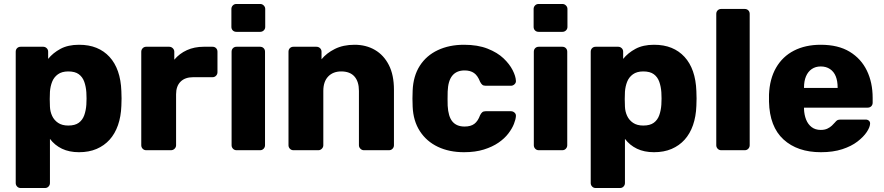

<svg xmlns="http://www.w3.org/2000/svg" viewBox="-20 -755 4441 965"><path d="M84 190Q73 190 66 182.5Q59 175 59 165V-495Q59 -506 66 -513Q73 -520 84 -520H197Q207 -520 214.5 -513Q222 -506 222 -495V-459Q246 -489 284 -509.5Q322 -530 377 -530Q427 -530 465 -514.5Q503 -499 530.5 -469Q558 -439 573 -396Q588 -353 590 -297Q591 -277 591 -260Q591 -243 590 -223Q588 -169 573 -126Q558 -83 531 -53Q504 -23 465.5 -6.5Q427 10 377 10Q328 10 291.5 -7.5Q255 -25 231 -57V165Q231 175 224 182.5Q217 190 206 190ZM323 -124Q357 -124 376 -138Q395 -152 403.5 -176Q412 -200 414 -229Q416 -260 414 -291Q412 -320 403.5 -344Q395 -368 376 -382Q357 -396 323 -396Q291 -396 271 -381.5Q251 -367 242 -344Q233 -321 231 -294Q230 -275 230 -257Q230 -239 231 -219Q232 -194 242 -172.5Q252 -151 272 -137.5Q292 -124 323 -124Z M715 0Q704 0 697 -7.5Q690 -15 690 -25V-495Q690 -505 697 -512.5Q704 -520 715 -520H830Q841 -520 848.5 -512.5Q856 -505 856 -495V-455Q882 -486 919.5 -503Q957 -520 1004 -520H1048Q1059 -520 1066 -513Q1073 -506 1073 -495V-392Q1073 -382 1066 -374.5Q1059 -367 1048 -367H951Q910 -367 887.5 -344.5Q865 -322 865 -281V-25Q865 -15 857.5 -7.5Q850 0 839 0Z M1169 0Q1158 0 1151 -7.5Q1144 -15 1144 -25V-495Q1144 -506 1151 -513Q1158 -520 1169 -520H1287Q1298 -520 1305 -513Q1312 -506 1312 -495V-25Q1312 -15 1305 -7.5Q1298 0 1287 0ZM1168 -595Q1157 -595 1150 -602Q1143 -609 1143 -620V-710Q1143 -720 1150 -727.5Q1157 -735 1168 -735H1288Q1298 -735 1305.5 -727.5Q1313 -720 1313 -710V-620Q1313 -609 1305.5 -602Q1298 -595 1288 -595Z M1455 0Q1444 0 1437 -7.5Q1430 -15 1430 -25V-495Q1430 -506 1437 -513Q1444 -520 1455 -520H1570Q1581 -520 1588.5 -513Q1596 -506 1596 -495V-457Q1621 -488 1663 -509Q1705 -530 1762 -530Q1820 -530 1864.5 -504Q1909 -478 1934.5 -428Q1960 -378 1960 -304V-25Q1960 -15 1953 -7.5Q1946 0 1935 0H1809Q1799 0 1791.5 -7.5Q1784 -15 1784 -25V-298Q1784 -345 1761.5 -370.5Q1739 -396 1695 -396Q1654 -396 1629.5 -370.5Q1605 -345 1605 -298V-25Q1605 -15 1597.5 -7.5Q1590 0 1580 0Z M2312 10Q2238 10 2181 -17Q2124 -44 2090.5 -95.5Q2057 -147 2054 -219Q2053 -235 2053 -259.5Q2053 -284 2054 -300Q2057 -373 2090 -424.5Q2123 -476 2180.5 -503Q2238 -530 2312 -530Q2381 -530 2430.5 -510.5Q2480 -491 2510.5 -462Q2541 -433 2556.5 -402.5Q2572 -372 2573 -349Q2574 -339 2566 -331.5Q2558 -324 2548 -324H2421Q2410 -324 2404 -329Q2398 -334 2393 -344Q2381 -375 2362.5 -388Q2344 -401 2315 -401Q2275 -401 2253.5 -375Q2232 -349 2230 -295Q2229 -255 2230 -224Q2233 -169 2254 -144Q2275 -119 2315 -119Q2346 -119 2364 -132.5Q2382 -146 2393 -176Q2398 -186 2404 -191Q2410 -196 2421 -196H2548Q2558 -196 2566 -189Q2574 -182 2573 -171Q2572 -155 2563 -132Q2554 -109 2535 -84Q2516 -59 2485.5 -38Q2455 -17 2412 -3.5Q2369 10 2312 10Z M2688 0Q2677 0 2670 -7.5Q2663 -15 2663 -25V-495Q2663 -506 2670 -513Q2677 -520 2688 -520H2806Q2817 -520 2824 -513Q2831 -506 2831 -495V-25Q2831 -15 2824 -7.5Q2817 0 2806 0ZM2687 -595Q2676 -595 2669 -602Q2662 -609 2662 -620V-710Q2662 -720 2669 -727.5Q2676 -735 2687 -735H2807Q2817 -735 2824.5 -727.5Q2832 -720 2832 -710V-620Q2832 -609 2824.5 -602Q2817 -595 2807 -595Z M2974 190Q2963 190 2956 182.5Q2949 175 2949 165V-495Q2949 -506 2956 -513Q2963 -520 2974 -520H3087Q3097 -520 3104.5 -513Q3112 -506 3112 -495V-459Q3136 -489 3174 -509.5Q3212 -530 3267 -530Q3317 -530 3355 -514.5Q3393 -499 3420.5 -469Q3448 -439 3463 -396Q3478 -353 3480 -297Q3481 -277 3481 -260Q3481 -243 3480 -223Q3478 -169 3463 -126Q3448 -83 3421 -53Q3394 -23 3355.5 -6.5Q3317 10 3267 10Q3218 10 3181.5 -7.5Q3145 -25 3121 -57V165Q3121 175 3114 182.5Q3107 190 3096 190ZM3213 -124Q3247 -124 3266 -138Q3285 -152 3293.5 -176Q3302 -200 3304 -229Q3306 -260 3304 -291Q3302 -320 3293.5 -344Q3285 -368 3266 -382Q3247 -396 3213 -396Q3181 -396 3161 -381.5Q3141 -367 3132 -344Q3123 -321 3121 -294Q3120 -275 3120 -257Q3120 -239 3121 -219Q3122 -194 3132 -172.5Q3142 -151 3162 -137.5Q3182 -124 3213 -124Z M3605 0Q3594 0 3587 -7.5Q3580 -15 3580 -25V-685Q3580 -696 3587 -703Q3594 -710 3605 -710H3723Q3734 -710 3741 -703Q3748 -696 3748 -685V-25Q3748 -15 3741 -7.5Q3734 0 3723 0Z M4106 10Q3988 10 3918 -54Q3848 -118 3845 -244Q3845 -251 3845 -262Q3845 -273 3845 -279Q3848 -358 3880.5 -414.5Q3913 -471 3970.5 -500.5Q4028 -530 4105 -530Q4193 -530 4250.5 -495Q4308 -460 4337 -400Q4366 -340 4366 -263V-239Q4366 -228 4359 -221Q4352 -214 4341 -214H4021Q4021 -213 4021 -211Q4021 -209 4021 -207Q4022 -178 4031.5 -154Q4041 -130 4059.5 -116Q4078 -102 4105 -102Q4125 -102 4138.5 -108.5Q4152 -115 4161 -123.5Q4170 -132 4175 -138Q4184 -149 4189.5 -151.5Q4195 -154 4207 -154H4331Q4341 -154 4347.5 -148Q4354 -142 4353 -132Q4352 -115 4336 -91Q4320 -67 4289.5 -43.5Q4259 -20 4213 -5Q4167 10 4106 10ZM4021 -313H4190V-315Q4190 -348 4180.5 -371.5Q4171 -395 4151.5 -408Q4132 -421 4105 -421Q4079 -421 4060 -408Q4041 -395 4031 -371.5Q4021 -348 4021 -315Z"/></svg>

Font: Rubik
Style: Bold
Weight: 700
Designer: Hubert and Fischer
Foundry: Hubert and Fischer
Version: Version 2.300;gftools[0.9.30]